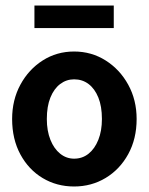

<svg xmlns="http://www.w3.org/2000/svg" viewBox="-20 -666 540 697"><path d="M249 11Q186 11 135 -19.5Q84 -50 54 -105.5Q24 -161 24 -234Q24 -303 54 -358.5Q84 -414 135 -446.5Q186 -479 249 -479Q312 -479 363.5 -446.5Q415 -414 445.5 -358.5Q476 -303 476 -234Q476 -162 445.5 -106.5Q415 -51 363.5 -20Q312 11 249 11ZM249 -90Q279 -90 301.5 -108Q324 -126 337 -158.5Q350 -191 350 -234Q350 -280 337 -312Q324 -344 301.5 -361Q279 -378 249 -378Q221 -378 198.5 -361Q176 -344 163 -312Q150 -280 150 -234Q150 -191 163 -158.5Q176 -126 198.5 -108Q221 -90 249 -90ZM105 -564V-646H393V-564Z"/></svg>

Font: Inconsolata ExtraBold
Style: Regular
Weight: 800
Designer: Raph Levien, Cyreal, Brenton Simpson
Foundry: Raph Levien, Cyreal, Google
Version: Version 3.001